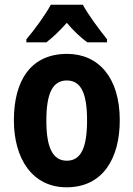

<svg xmlns="http://www.w3.org/2000/svg" viewBox="-20 -786 567 816"><path d="M332 -766H196C175 -726 125 -657 92 -619V-606H177C202 -625 233 -654 264 -689C293 -654 324 -626 351 -606H435V-619C399 -664 356 -722 332 -766ZM489 -275C489 -456 399 -557 265 -557C112 -557 39 -445 39 -275C39 -112 117 10 263 10C418 10 489 -114 489 -275ZM177 -273C177 -388 203 -444 264 -444C325 -444 350 -388 350 -275C350 -160 325 -103 264 -103C203 -103 177 -161 177 -273Z"/></svg>

Font: Noto Sans Myanmar Condensed
Style: Bold
Weight: 700
Width: 3
Designer: Monotype Design Team
Foundry: Monotype Imaging Inc.
Version: Version 2.107